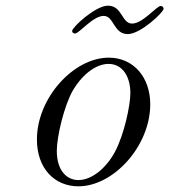

<svg xmlns="http://www.w3.org/2000/svg" viewBox="-20 -645 596 676"><path d="M234 -536C234 -531 238 -527 244 -527C259 -527 307 -589 345 -589C382 -589 379 -525 430 -525C475 -525 556 -602 556 -614C556 -619 552 -624 546 -624C531 -624 483 -562 445 -562C408 -562 411 -625 360 -625C316 -625 234 -549 234 -536ZM110 -154C110 -51 173 11 256 11C380 11 509 -131 509 -278C509 -373 450 -442 363 -442C239 -442 110 -300 110 -154ZM180 -114C180 -164 206 -275 238 -329C275 -390 323 -420 362 -420C411 -420 439 -376 439 -317C439 -274 417 -171 385 -111C356 -56 305 -11 256 -11C217 -11 180 -42 180 -114Z"/></svg>

Font: CMU Serif
Style: Italic
Weight: 500
Italic angle: -14.04°
Version: Version 0.7.0